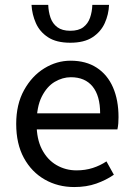

<svg xmlns="http://www.w3.org/2000/svg" viewBox="-20 -743 536 775"><path d="M279.4 12Q213.8 12 160.7 -18.3Q107.5 -48.6 76.4 -105.5Q45.4 -162.5 45.4 -242.9Q45.4 -322.1 77.1 -379.2Q108.7 -436.4 158.8 -467.2Q208.8 -498 264.9 -498Q327.3 -498 370.5 -469.7Q413.8 -441.5 436.1 -390.3Q458.4 -339.2 458.4 -270Q458.4 -257.5 457.5 -245.2Q456.6 -232.9 453.9 -220.8H104.3V-285.6H384.2Q384.2 -356.4 353.7 -393.9Q323.1 -431.3 266.1 -431.3Q232.7 -431.3 201 -412.7Q169.3 -394 148.5 -352.8Q127.7 -311.5 127.7 -243.7Q127.7 -181.8 149.4 -139.9Q171.2 -98 208.1 -76.6Q244.9 -55.3 288.7 -55.3Q324.2 -55.3 354.4 -65Q384.7 -74.8 409.7 -91.6L439.6 -37.7Q408.3 -16 368.7 -2Q329.1 12 279.4 12ZM263.7 -570.5Q207.6 -570.5 173.9 -592.6Q140.3 -614.6 124.9 -649.6Q109.4 -684.5 107.2 -723.4H174.7Q175.7 -695.1 184 -671.3Q192.3 -647.5 211.6 -633.1Q230.9 -618.8 263.7 -618.8Q297.1 -618.8 316.1 -633.1Q335.1 -647.5 343.4 -671.3Q351.7 -695.1 352.7 -723.4H420.2Q418.6 -684.5 402.8 -649.6Q387 -614.6 353.4 -592.6Q319.8 -570.5 263.7 -570.5Z"/></svg>

Font: SourceSans3VF
Style: Regular
Weight: 200
Designer: Paul D. Hunt
Foundry: Adobe
Version: Version 3.052;hotconv 1.1.0;makeotfexe 2.6.0